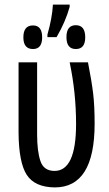

<svg xmlns="http://www.w3.org/2000/svg" viewBox="-20 -809 475 838"><path d="M219 9Q393 9 393 -269Q393 -348 386.5 -401.5Q380 -455 364 -537H284Q312 -405 312 -268Q312 -63 218 -63Q171 -63 156.5 -106Q142 -149 142 -222V-537H61V-230Q62 -99 97 -45.5Q132 8 219 9ZM284 -789H211Q208 -732 187 -658V-647H227Q266 -714 284 -779ZM311 -699Q270 -699 270 -647Q270 -595 311 -595Q352 -595 352 -646Q352 -699 311 -699ZM124 -698Q82 -698 82 -646Q82 -595 124 -595Q164 -595 164 -646Q164 -698 124 -698Z"/></svg>

Font: Noto Sans Display Condensed
Style: Regular
Weight: 400
Width: 3
Designer: Monotype Design Team
Foundry: Monotype Imaging Inc.
Version: Version 1.900